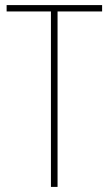

<svg xmlns="http://www.w3.org/2000/svg" viewBox="-20 -734 427 754"><path d="M206 0V-689H381V-714H6V-689H180V0Z"/></svg>

Font: Noto Sans Kannada Condensed Thin
Style: Regular
Weight: 100
Width: 3
Designer: Jelle Bosma - Monotype Design Team
Foundry: Monotype Imaging Inc.
Version: Version 2.005